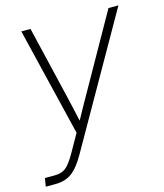

<svg xmlns="http://www.w3.org/2000/svg" viewBox="-126 -598 756 884"><g transform="rotate(-15 251.5 -156.0)"><path d="M-17.6 204.1 -11.2 164.6H34.7Q68.4 164.6 88.4 148.9Q108.4 133.3 135.3 86.4L183.6 1L58.6 -515.6H102.5L181.6 -182.1Q189.5 -148.9 197 -115.7Q204.6 -82.5 211.9 -49.3Q230 -82.5 248.5 -115.7Q267.1 -148.9 286.1 -182.1L474.1 -515.6H521.5L170.9 100.6Q138.7 157.7 106.9 180.9Q75.2 204.1 28.3 204.1Z"/></g></svg>

Font: Inter Display ExtraLight
Style: Italic
Weight: 200
Italic angle: -9.39999°
Designer: Rasmus Andersson
Foundry: rsms
Version: Version 4.000;git-a52131595